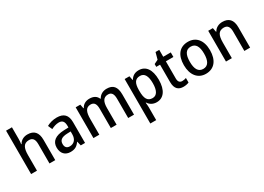

<svg xmlns="http://www.w3.org/2000/svg" viewBox="-10 -1717 4006 2913"><g transform="rotate(-30 1992.5 -260.0)"><path d="M178 -558V-760H75V0H178V-272C178 -398 209 -463 303 -463C368 -463 397 -423 397 -338V0H498V-355C498 -487 439 -549 325 -549C262 -549 207 -521 178 -467H171C175 -490 178 -524 178 -558Z M838 -549C772 -549 710 -531 662 -504L694 -430C737 -452 782 -468 828 -468C887 -468 919 -437 919 -359V-329L837 -326C687 -320 611 -262 611 -153C611 -51 670 10 763 10C842 10 883 -17 924 -75H927L945 0H1020V-364C1020 -488 961 -549 838 -549ZM856 -258 918 -260V-211C918 -119 867 -70 795 -70C747 -70 716 -96 716 -154C716 -218 753 -254 856 -258Z M1714 -549C1650 -549 1595 -522 1563 -464H1556C1534 -519 1485 -549 1411 -549C1350 -549 1296 -523 1268 -467H1262L1248 -539H1167V0H1270V-273C1270 -393 1296 -463 1384 -463C1444 -463 1472 -423 1472 -339V0H1573V-290C1573 -402 1605 -463 1689 -463C1748 -463 1776 -423 1776 -338V0H1878V-354C1878 -489 1824 -549 1714 -549Z M2274 -549C2203 -549 2158 -517 2128 -467H2122L2109 -539H2025V240H2128V15C2128 -8 2125 -41 2122 -68H2128C2156 -23 2204 10 2274 10C2393 10 2469 -89 2469 -270C2469 -455 2394 -549 2274 -549ZM2249 -464C2329 -464 2364 -394 2364 -271C2364 -148 2327 -76 2250 -76C2159 -76 2128 -141 2128 -268V-287C2129 -407 2162 -464 2249 -464Z M2768 -75C2725 -75 2701 -102 2701 -158V-459H2833V-539H2701V-660H2636L2604 -543L2533 -508V-459H2599V-154C2599 -32 2658 10 2742 10C2779 10 2815 2 2838 -9V-88C2818 -80 2792 -75 2768 -75Z M3366 -271C3366 -450 3274 -549 3138 -549C2990 -549 2908 -447 2908 -271C2908 -97 2997 10 3135 10C3283 10 3366 -97 3366 -271ZM3012 -270C3012 -396 3050 -464 3137 -464C3223 -464 3262 -396 3262 -271C3262 -145 3223 -75 3137 -75C3050 -75 3012 -146 3012 -270Z M3740 -549C3678 -549 3620 -522 3590 -467H3584L3570 -539H3489V0H3592V-273C3592 -400 3623 -463 3717 -463C3782 -463 3811 -421 3811 -338V0H3912V-356C3912 -489 3851 -549 3740 -549Z"/></g></svg>

Font: Noto Sans Arabic SemCond Med
Style: Regular
Weight: 500
Width: 4
Designer: Monotype Design Team, Nadine Chahine, Nizar Qandah and Khaled Hosny
Foundry: Monotype Imaging Inc.
Version: Version 2.012